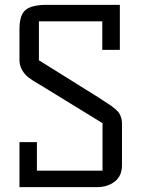

<svg xmlns="http://www.w3.org/2000/svg" viewBox="-20 -770 582 790"><path d="M60.1 0V-185.1H131.8V-67.9H401.9V-263.2L140.1 -423.8Q113.8 -438.5 97.9 -450.7Q82 -462.9 71 -481.7Q60.1 -500.5 60.1 -523.9V-649.9Q60.1 -709 85.7 -729.5Q111.3 -750 170.9 -750H473.1V-564.9H400.9V-682.1H140.1V-522L388.2 -367.2Q397.9 -360.4 413.6 -350.3Q429.2 -340.3 437 -335Q444.8 -329.6 455.1 -320.8Q465.3 -312 470.2 -304.4Q475.1 -296.9 478.5 -285.9Q481.9 -274.9 481.9 -261.2V-90.8Q481.9 -45.9 452.1 -22.9Q422.4 0 378.9 0Z"/></svg>

Font: Kelly Slab
Style: Regular
Weight: 400
Designer: Denis Masharov
Foundry: Denis Masharov
Version: Version 1.001